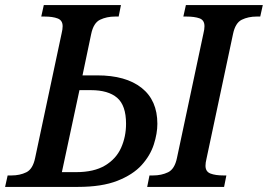

<svg xmlns="http://www.w3.org/2000/svg" viewBox="-43 -734 1052 754"><path d="M-23 0 -13 -45H2Q35 -45 60.5 -57.5Q86 -70 95 -114L199 -603Q203 -619 203 -631Q203 -654 183.5 -661.5Q164 -669 132 -669H119L129 -714H432L423 -669H409Q376 -669 350 -656.5Q324 -644 315 -600L281 -438H339Q451 -438 513 -389Q575 -340 575 -248Q575 -210 561 -166.5Q547 -123 513 -85.5Q479 -48 418 -24Q357 0 263 0ZM200 -58H256Q326 -58 369.5 -84Q413 -110 432.5 -153.5Q452 -197 452 -248Q452 -320 417 -350Q382 -380 314 -380H269ZM535 0 544 -45H558Q591 -45 617 -57.5Q643 -70 652 -114L756 -603Q760 -619 760 -631Q760 -655 740.5 -662Q721 -669 689 -669H677L687 -714H989L979 -669H965Q932 -669 906.5 -656.5Q881 -644 872 -600L768 -111Q764 -95 764 -83Q764 -60 783.5 -52.5Q803 -45 835 -45H846L837 0Z"/></svg>

Font: Noto Serif Medium
Style: Italic
Weight: 500
Italic angle: -12°
Designer: Monotype Design Team
Foundry: Monotype Imaging Inc.
Version: Version 2.014; ttfautohint (v1.8.4.7-5d5b)